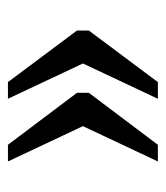

<svg xmlns="http://www.w3.org/2000/svg" viewBox="13 -512 418 484"><g transform="rotate(-90 222.0 -270.0)"><path d="M215 -81H257L387 -255V-285L257 -459H215L304 -270ZM57 -81H99L230 -255V-285L99 -459H57L146 -270Z"/></g></svg>

Font: Noto Serif Tamil Condensed
Style: Italic
Weight: 400
Width: 3
Italic angle: -12°
Designer: Indian Type Foundry, Tom Grace, and the Monotype Design Team
Foundry: Monotype Imaging Inc.
Version: Version 2.003